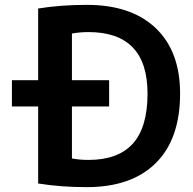

<svg xmlns="http://www.w3.org/2000/svg" viewBox="-20 -760 795 790"><path d="M29 -322V-430H137V-725Q230 -740 337 -740Q520 -740 620.5 -644.5Q721 -549 721 -375Q721 -188 621 -89Q521 10 337 10Q230 10 137 -5V-322ZM276 -430H429V-322H276V-108Q307 -102 344 -102Q466 -102 526.5 -169Q587 -236 587 -375Q587 -628 344 -628Q308 -628 276 -622Z"/></svg>

Font: M PLUS 1p
Style: Bold
Weight: 700
Version: Version 1.062